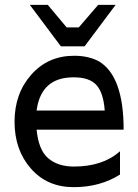

<svg xmlns="http://www.w3.org/2000/svg" viewBox="-20 -760 570 792"><path d="M490 -225Q490 -446 388 -507Q345 -530 286 -530Q178 -530 109 -452Q40 -374 40 -258Q40 -141 108 -64Q175 12 284 12Q393 12 475 -40V-136Q404 -73 285 -73Q218 -73 178 -108Q139 -142 131 -225ZM285 -441Q350 -441 379 -408Q407 -375 412 -304H131Q149 -441 283 -441ZM255 -647 177 -740H103L231 -569H329L457 -740H385L305 -647Z"/></svg>

Font: Sawarabi Gothic
Style: Regular
Weight: 400
Designer: mshio (mshio@users.sourceforge.jp)
Version: Version 20141215